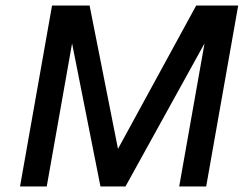

<svg xmlns="http://www.w3.org/2000/svg" viewBox="-20 -670 876 690"><path d="M431 0H341L239 -514L148 0H52L167 -650H302L404 -135L685 -650H836L721 0H624L715 -514Z"/></svg>

Font: Overused Grotesk Medium
Style: Italic
Weight: 500
Italic angle: -10°
Version: Version 0.003